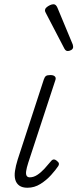

<svg xmlns="http://www.w3.org/2000/svg" viewBox="-20 -868 364 903"><path d="M109 15Q85 15 71 5Q57 -5 52 -22.5Q47 -40 50.5 -64Q54 -88 63 -117L186 -494Q190 -506 196 -510.5Q202 -515 217 -515Q231 -515 237.5 -509Q244 -503 241 -493L113 -103Q105 -78 103 -63Q101 -48 105.5 -41Q110 -34 120 -34Q138 -34 155.5 -45.5Q173 -57 189.5 -75Q206 -93 219 -109Q226 -118 233 -118Q240 -118 247 -112Q256 -105 257 -99Q258 -93 254 -87Q242 -69 220.5 -45Q199 -21 170.5 -3Q142 15 109 15ZM299 -628Q295 -628 291 -630Q287 -632 283 -639L195 -808Q193 -812 192 -815Q191 -818 192 -822Q193 -829 200 -834.5Q207 -840 215.5 -844Q224 -848 232 -848Q243 -848 250 -832L322 -659Q323 -655 323.5 -652Q324 -649 324 -646Q323 -637 314.5 -632.5Q306 -628 299 -628Z"/></svg>

Font: Playwrite US Trad ExtraLight
Style: Regular
Weight: 250
Designer: Veronika Burian, José Scaglione
Foundry: TypeTogether
Version: Version 1.003